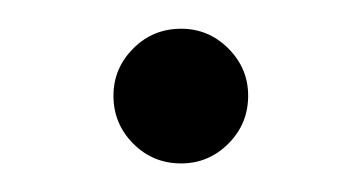

<svg xmlns="http://www.w3.org/2000/svg" viewBox="-20 -683 250 133"><path d="M58.6 -616.7Q58.6 -635.7 72.3 -649.4Q85.9 -663.1 105.5 -663.1Q124.5 -663.1 138.2 -649.4Q151.9 -635.7 151.9 -616.7Q151.9 -597.2 138.2 -583.5Q124.5 -569.8 105.5 -569.8Q85.9 -569.8 72.3 -583.5Q58.6 -597.2 58.6 -616.7Z"/></svg>

Font: Sitara
Style: Regular
Weight: 400
Designer: Neelakash Kshetrimayum
Foundry: Neelakash Kshetrimayum
Version: Version 1.000;PS Version 1.000;PS 1.0;hotconv 1.;hotconv 1.0